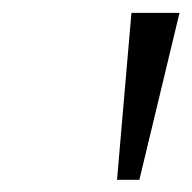

<svg xmlns="http://www.w3.org/2000/svg" viewBox="-20 -748 306 306"><path d="M166.5 -461.4 189.5 -727.5H266.1L202.1 -461.4Z"/></svg>

Font: Inter 24pt Light
Style: Italic
Weight: 300
Italic angle: -9.3988°
Designer: Rasmus Andersson
Foundry: rsms
Version: Version 4.001;git-66647c0bb